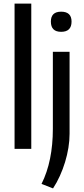

<svg xmlns="http://www.w3.org/2000/svg" viewBox="-20 -828 465 1068"><path d="M320 -651Q263 -651 263 -708Q263 -763 320 -763Q378 -763 378 -708Q378 -651 320 -651ZM211 195Q243 131 258.5 54Q274 -23 274 -111V-540H367V-84Q367 -46 360.5 -6Q354 34 342 73.5Q330 113 313 150.5Q296 188 275 220ZM61 -808H154V0H61Z"/></svg>

Font: Encode Sans Compressed
Style: Medium
Weight: 500
Designer: Pablo Impallari, Andres Torresi
Foundry: Pablo Impallari, Andres Torresi
Version: Version 1.000; ttfautohint (v1.00) -l 8 -r 50 -G 200 -x 14 -